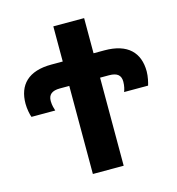

<svg xmlns="http://www.w3.org/2000/svg" viewBox="-106 -806 826 897"><g transform="rotate(-15 306.5 -357.0)"><path d="M233 0H382V-426H425C465 -426 482 -411 482 -380C482 -359 477 -342 473 -332H589C593 -344 600 -374 600 -398C600 -489 547 -544 435 -544H382V-714H233V-544H178C66 -544 14 -489 14 -398C14 -374 20 -344 25 -332H140C137 -342 131 -359 131 -380C131 -411 149 -426 188 -426H233Z"/></g></svg>

Font: Noto Sans Display
Style: Bold
Weight: 700
Designer: Monotype Design Team
Foundry: Monotype Imaging Inc.
Version: Version 1.900